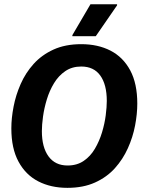

<svg xmlns="http://www.w3.org/2000/svg" viewBox="-20 -870 673 902"><path d="M296.7 12.5Q219.2 12.5 160 -17.9Q100.8 -48.3 67.1 -110.4Q33.3 -172.5 33.3 -266.7Q33.3 -315 43.8 -369.2Q54.2 -423.3 77.1 -475.4Q100 -527.5 137.9 -569.6Q175.8 -611.7 231.2 -637.1Q286.7 -662.5 361.7 -662.5Q440 -662.5 499.2 -632.1Q558.3 -601.7 591.7 -539.6Q625 -477.5 625 -383.3Q625 -335 614.6 -280.4Q604.2 -225.8 580.8 -173.8Q557.5 -121.7 519.6 -79.6Q481.7 -37.5 426.2 -12.5Q370.8 12.5 296.7 12.5ZM297.5 -92.5Q341.7 -92.5 373.3 -114.2Q405 -135.8 425.8 -171.2Q446.7 -206.7 459.2 -247.9Q471.7 -289.2 476.7 -328.3Q481.7 -367.5 481.7 -395.8Q481.7 -472.5 451.2 -515Q420.8 -557.5 361.7 -557.5Q318.3 -557.5 286.7 -535.8Q255 -514.2 233.8 -479.2Q212.5 -444.2 200 -402.9Q187.5 -361.7 182.1 -322.5Q176.7 -283.3 176.7 -254.2Q176.7 -178.3 207.9 -135.4Q239.2 -92.5 297.5 -92.5ZM320 -700V-705L405 -850H530V-845L430 -700Z"/></svg>

Font: Familjen Grotesk GF
Style: Bold Italic
Weight: 700
Designer: Anders Wikstroem, Jonas Baeckman, Matilda Gysing, Kristian Moeller
Foundry: Familjen STHML AB
Version: Version 2.000; Beta; Release 4; Build 6